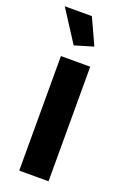

<svg xmlns="http://www.w3.org/2000/svg" viewBox="-143 -778 541 825"><g transform="rotate(20 127.5 -365.5)"><path d="M60.6 0V-523.8H194.6V0ZM2.9 -730.5H126.9L181.8 -611.1L96.4 -585.6Z"/></g></svg>

Font: Raleway Thin
Style: Regular
Weight: 100
Designer: Matt McInerney, Pablo Impallari, Rodrigo Fuenzalida
Foundry: Matt McInerney, Pablo Impallari, Rodrigo Fuenzalida
Version: Version 4.026